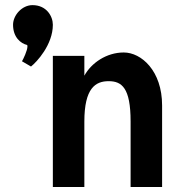

<svg xmlns="http://www.w3.org/2000/svg" viewBox="-20 -748 721 768"><path d="M191.4 -648.9C191.4 -683.1 166 -727.5 109.9 -727.5C67.9 -727.5 32.2 -687 32.2 -648.9C32.2 -599.6 62 -574.2 88.9 -567.9C89.4 -566.4 89.8 -564.5 89.8 -562.5C89.8 -545.9 72.8 -510.7 67.9 -502.9L104 -481.9C126.5 -499.5 191.4 -568.8 191.4 -648.9ZM317.4 0V-261.7C317.4 -395.5 361.8 -423.3 414.6 -423.3C467.3 -423.3 502.4 -396.5 502.4 -262.2V0H628.4V-326.2C628.4 -465.3 544.9 -538.1 475.1 -538.1C405.8 -538.1 345.2 -496.1 317.4 -445.3V-524.4H191.4V0Z"/></svg>

Font: Tuffy
Style: Bold
Weight: 700
Designer: Thatcher Ulrich, Karoly Barta, Michael Everson
Version: Version 001.270